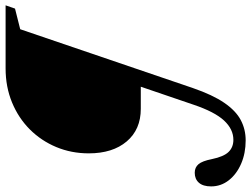

<svg xmlns="http://www.w3.org/2000/svg" viewBox="-138 -674 919 703"><g transform="rotate(-90 321.5 -322.5)"><path d="M159 117.5Q112 117.5 73.8 101Q35.5 84.5 13 55.8Q-9.5 27 -9.5 -9Q-9.5 -38.5 4 -53.8Q17.5 -69 40.5 -69Q60 -69 71.8 -55.2Q83.5 -41.5 90.5 -6Q99.5 37.5 116.8 55Q134 72.5 161 72.5Q200 72.5 231.8 38.2Q263.5 4 289.5 -73L355.5 -266.5H274.5Q199 -266.5 155.2 -318Q111.5 -369.5 111.5 -457Q111.5 -520.5 134.5 -575.8Q157.5 -631 199.2 -672.8Q241 -714.5 298 -738Q355 -761.5 422.5 -761.5H653.5L641.5 -727L566 -708L350.5 -75.5Q325.5 -3 296.5 39.2Q267.5 81.5 233.5 99.5Q199.5 117.5 159 117.5Z"/></g></svg>

Font: Libre Caslon Condensed
Style: Italic
Weight: 400
Italic angle: -22.583°
Designer: Pablo Impallari, Rodrigo Fuenzalida, Katja Schimmel, Ertekin Erdin
Foundry: Pablo Impallari, Rodrigo Fuenzalida
Version: Version 2.000;gftools[0.9.33]